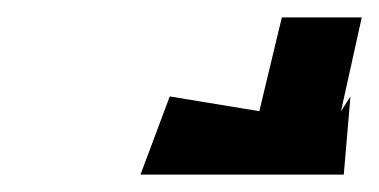

<svg xmlns="http://www.w3.org/2000/svg" viewBox="-20 -650 436 221"><path d="M141.7 -449H375.7L383.4 -539L372.5 -522L396.4 -630H304.4L278.5 -522L175.4 -539Z"/></svg>

Font: Digital Distortion
Style: Obl
Weight: 400
Version: Version 1